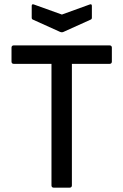

<svg xmlns="http://www.w3.org/2000/svg" viewBox="-20 -864 568 884"><path d="M257 -717C262 -715 268 -715 272 -717L396 -773C401 -775 403 -777 403 -783V-837C403 -844 399 -846 392 -843L265 -797L137 -843C130 -846 126 -844 126 -837V-783C126 -777 128 -775 133 -773ZM227 0H301C307 0 311 -4 311 -10V-570H485C491 -570 495 -574 495 -580V-645C495 -651 491 -655 485 -655H43C37 -655 33 -651 33 -645V-580C33 -574 37 -570 43 -570H217V-10C217 -4 221 0 227 0Z"/></svg>

Font: Sofia Sans Cond SemiBold
Style: Regular
Weight: 600
Width: 3
Designer: Botio Nikoltchev, Ani Petrova
Foundry: lettersoup
Version: Version 4.100